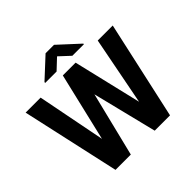

<svg xmlns="http://www.w3.org/2000/svg" viewBox="-219 -1107 1312 1312"><g transform="rotate(-45 437.5 -450.5)"><path d="M162.1 -710.9 259.3 -215.3 376.5 -710.9H500L617.7 -215.3L713.9 -710.9H858.9L701.7 0H553.7L438 -466.8L322.8 0H174.8L17.1 -710.9ZM481.9 -901.4 629.4 -765.6V-759.8H517.6L440.9 -831.1L365.2 -759.8H255.4V-767.1L400.4 -901.4Z"/></g></svg>

Font: Vazirmatn FD
Style: Bold
Weight: 700
Designer: Saber Rastikerdar
Foundry: Saber Rastikerdar
Version: Version 33.001